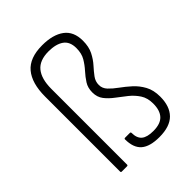

<svg xmlns="http://www.w3.org/2000/svg" viewBox="-203 -799 915 915"><g transform="rotate(-45 254.5 -341.5)"><path d="M330 11Q266 11 236 -15Q206 -41 206 -98Q206 -103 213 -103H244Q250 -103 250 -97Q250 -62 269 -46Q288 -30 330 -30Q378 -30 400 -53.5Q422 -77 422 -123Q422 -161 405 -187Q388 -213 363 -233Q338 -253 313 -271.5Q288 -290 271 -312Q254 -334 254 -366Q254 -397 268.5 -419.5Q283 -442 302 -463Q321 -484 335.5 -508.5Q350 -533 350 -569Q350 -613 322 -632.5Q294 -652 245 -652Q184 -652 156 -617.5Q128 -583 128 -516V-6Q128 0 122 0H86Q81 0 81 -6V-511Q81 -601 120 -647.5Q159 -694 244 -694Q316 -694 356.5 -664Q397 -634 397 -572Q397 -531 382.5 -502.5Q368 -474 349 -453Q330 -432 315.5 -412.5Q301 -393 301 -369Q301 -346 318 -328Q335 -310 360 -292Q385 -274 410 -251.5Q435 -229 452 -198Q469 -167 469 -123Q469 -58 435 -23.5Q401 11 330 11Z"/></g></svg>

Font: Sofia Sans Semi Condensed Light
Style: Regular
Weight: 300
Designer: Botio Nikoltchev, Ani Petrova
Foundry: lettersoup
Version: Version 4.100; ttfautohint (v1.8.4.7-5d5b)